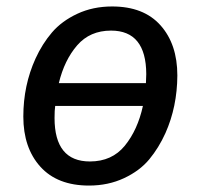

<svg xmlns="http://www.w3.org/2000/svg" viewBox="-20 -559 618 591"><path d="M256.8 -62Q324.7 -62 364.3 -110.6Q403.8 -159.2 419.9 -232.9H149.9Q147.9 -219.7 147.9 -195.8Q147.9 -62 256.8 -62ZM321.8 -464.8Q256.8 -464.8 217.5 -419.4Q178.2 -374 161.1 -303.2H429.2Q430.2 -319.3 430.2 -331.1Q429.7 -464.8 321.8 -464.8ZM325.2 -539.1Q422.4 -539.1 474.1 -481Q525.9 -422.9 525.9 -326.7Q525.4 -230.5 489.3 -149.4Q468.8 -104 439.5 -68.6Q410.2 -33.2 361.6 -10.5Q313 12.2 253.9 12.2Q156.7 12.2 104.2 -45.9Q51.8 -104 51.8 -200.2Q51.8 -296.4 89.4 -378.9Q109.9 -423.8 139.9 -459Q169.9 -494.1 218 -516.6Q266.1 -539.1 325.2 -539.1Z"/></svg>

Font: FiraSans-Italic
Style: Italic
Weight: 400
Italic angle: -8°
Designer: Carrois Corporate & Edenspiekermann AG
Foundry: Carrois Corporate GbR & Edenspiekermann AG
Version: Version 3.106;PS 003.106;hotconv 1.0.70;makeotf.lib2.5.58329